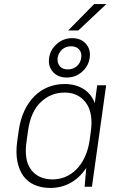

<svg xmlns="http://www.w3.org/2000/svg" viewBox="-20 -920 600 946"><path d="M444 -900H504L366 -770H316ZM228 6Q184 6 150 -9Q116 -24 95 -53Q74 -82 65.5 -125Q57 -168 65 -225L72 -275Q80 -332 100.5 -375Q121 -418 150.5 -447Q180 -476 217.5 -491Q255 -506 298 -506Q351 -506 390 -482.5Q429 -459 447 -412L459 -500H503L433 0H397L405 -93Q373 -44 327.5 -19Q282 6 228 6ZM239 -36Q272 -36 302 -48.5Q332 -61 356 -85Q380 -109 397 -144.5Q414 -180 421 -225L429 -284Q438 -371 400.5 -417.5Q363 -464 299 -464Q230 -464 180.5 -416.5Q131 -369 118 -275L111 -225Q97 -131 133.5 -83.5Q170 -36 239 -36ZM309 -538Q265 -538 240.5 -566Q216 -594 222 -635Q228 -676 260.5 -704Q293 -732 336 -732Q379 -732 403.5 -704Q428 -676 422 -635Q416 -594 384 -566Q352 -538 309 -538ZM314 -578Q340 -578 358.5 -594Q377 -610 380 -635Q384 -660 370 -676Q356 -692 330 -692Q304 -692 286 -676Q268 -660 264 -635Q261 -610 274.5 -594Q288 -578 314 -578Z"/></svg>

Font: Retni Sans Light
Style: Italic
Weight: 300
Italic angle: -8°
Designer: Vitaly Kuzmin
Foundry: ParaType Ltd.
Version: Version 1.00;June 10, 2019;FontCreator 11.5.0.2425 64-bit; t